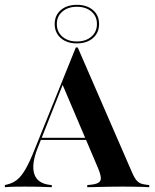

<svg xmlns="http://www.w3.org/2000/svg" viewBox="-30 -779 643 799"><path d="M126.6 -162.9Q100 -95.2 112.5 -55.6Q125 -16.1 176.6 -9.7L185.5 -8.9V0Q153.2 -1.6 125.4 -2Q97.6 -2.4 72.6 -2.4Q47.6 -2.4 28.2 -2Q8.9 -1.6 -9.7 0V-8.9L0 -11.3Q23.4 -16.9 41.1 -31Q58.9 -45.2 76.2 -75Q93.5 -104.8 114.5 -158.1L285.5 -581.5H293.5L518.5 -63.7Q526.6 -44.4 534.3 -33.5Q541.9 -22.6 552 -17.3Q562.1 -12.1 577.4 -10.5L591.1 -8.9V0Q579.8 -0.8 564.1 -1.2Q548.4 -1.6 529 -2Q509.7 -2.4 487.9 -2.4H477.4H473.4Q450.8 -2.4 429.8 -2Q408.9 -1.6 391.1 -1.2Q373.4 -0.8 358.9 -0.4Q344.4 0 333.1 0V-8.9L350 -10.5Q380.6 -13.7 387.5 -27Q394.4 -40.3 378.2 -79L228.2 -431.5L239.5 -447.6ZM133.9 -196.8 137.1 -205.6H375L379 -196.8ZM289.5 -598.4Q248.4 -598.4 223 -620.6Q197.6 -642.7 197.6 -679Q197.6 -715.3 223 -737.1Q248.4 -758.9 290.3 -758.9Q331.5 -758.9 356.9 -737.1Q382.3 -715.3 382.3 -679Q382.3 -642.7 356.9 -620.6Q331.5 -598.4 289.5 -598.4ZM289.5 -606.5Q327.4 -606.5 350.4 -626.6Q373.4 -646.8 373.4 -679Q373.4 -711.3 350.4 -731Q327.4 -750.8 289.5 -750.8Q253.2 -750.8 229.8 -731Q206.5 -711.3 206.5 -679Q206.5 -646.8 229.4 -626.6Q252.4 -606.5 289.5 -606.5Z"/></svg>

Font: Playfair 144pt SemiCondensed
Style: Bold
Weight: 700
Width: 4
Designer: Claus Eggers Sørensen
Foundry: Claus Eggers Sørensen
Version: Version 2.203